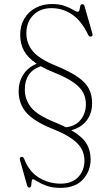

<svg xmlns="http://www.w3.org/2000/svg" viewBox="-20 -732 540 932"><path d="M420 42.5Q419.5 98.5 382.5 139.2Q345.5 180 274 180Q233 180 205 169.5Q177 159 161 148.5Q145 138 139 138Q134.5 138 133.8 148.2Q133 158.5 131.5 168.5Q130 178.5 122.5 178.5Q114.5 178.5 111.5 168L77.5 47Q73 32.5 83.5 29.5Q92.5 27.5 97.5 39.5Q122 102.5 170.2 131Q218.5 159.5 274.5 159.5Q329 159.5 359.2 128Q389.5 96.5 390 48.5Q390 18.5 377 -7.2Q364 -33 330.2 -57.5Q296.5 -82 234 -107Q145.5 -142.5 108 -185.2Q70.5 -228 70.5 -289.5Q70.5 -334.5 93.2 -370Q116 -405.5 158 -422.5Q115.5 -451 96.8 -485Q78 -519 78 -563Q78 -608 98.2 -641.8Q118.5 -675.5 153.5 -694Q188.5 -712.5 231.5 -712.5Q269 -712.5 294.2 -703.2Q319.5 -694 334.5 -684.5Q349.5 -675 357 -675Q364 -675 365.8 -684Q367.5 -693 369.5 -702.2Q371.5 -711.5 379 -711.5Q387.5 -711.5 390 -703L428 -570.5Q432 -558 423.5 -555Q413.5 -551.5 408.5 -562Q375 -632 329.2 -662.2Q283.5 -692.5 229.5 -692.5Q175.5 -692.5 141.8 -658.8Q108 -625 108 -571Q108 -522 138.8 -484Q169.5 -446 255 -411.5Q321 -384 358.8 -357.5Q396.5 -331 412 -300.2Q427.5 -269.5 427 -230.5Q427 -180.5 399.8 -146Q372.5 -111.5 326 -100Q379 -69 399.5 -35.5Q420 -2 420 42.5ZM247.5 -138Q277 -125.5 300 -114Q346.5 -119.5 371.5 -150.5Q396.5 -181.5 397 -224.5Q397.5 -254.5 384.5 -280.8Q371.5 -307 337.8 -331.2Q304 -355.5 241.5 -380.5Q205 -395 178 -410.5Q100.5 -384 100.5 -297.5Q100.5 -248.5 131.2 -210.2Q162 -172 247.5 -138Z"/></svg>

Font: Fraunces 72pt Soft Thin
Style: Regular
Weight: 100
Version: Version 1.000;[b76b70a41]